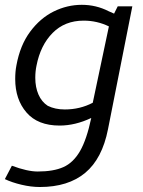

<svg xmlns="http://www.w3.org/2000/svg" viewBox="-20 -506 588 789"><path d="M225 10Q135 10 88.8 -43.8Q42.5 -97.5 42.5 -181.2Q42.5 -212.5 47.5 -237.5Q62.5 -320 103.8 -375.6Q145 -431.2 200.6 -458.8Q256.2 -486.2 316.2 -486.2Q375 -486.2 426.2 -460L448.8 -450L463.8 -480H523.8L423.8 25Q400 146.2 330 204.4Q260 262.5 143.8 262.5Q107.5 262.5 68.1 253.1Q28.8 243.8 0 230L28.8 175Q92.5 198.8 135 198.8Q200 198.8 240.6 180.6Q281.2 162.5 308.8 115Q336.2 67.5 355 -21.2Q288.8 10 225 10ZM361.2 -83.8 427.5 -397.5Q378.8 -421.2 323.8 -421.2Q246.2 -421.2 196.2 -370.6Q146.2 -320 130 -236.2Q125 -212.5 125 -186.2Q125 -147.5 138.1 -117.5Q151.2 -87.5 176.2 -71.2Q206.2 -56.2 246.2 -56.2Q308.8 -56.2 361.2 -83.8Z"/></svg>

Font: Cambay
Style: Italic
Weight: 400
Italic angle: -11°
Designer: Pooja Saxena
Foundry: Pooja Saxena
Version: Version 1.019;PS 001.019;hotconv 1.0.70;makeotf.lib2.5.58329